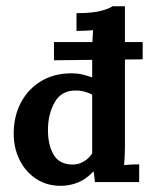

<svg xmlns="http://www.w3.org/2000/svg" viewBox="-20 -587 488 619"><path d="M175.7 12.1Q130.5 12.1 96.4 -10.5Q62.3 -33 43.3 -71.1Q24.2 -109.3 24.2 -156.2Q24.2 -212.3 47.3 -256.1Q70.4 -300 112.4 -325.3Q154.4 -350.6 210.1 -350.6Q230.7 -350.6 247 -346.5Q263.3 -342.5 277.2 -337.4V-423.5Q277.2 -434.2 278 -453.4Q278.7 -472.7 280.2 -489.5Q267.7 -488.4 251.2 -487.9Q234.7 -487.3 226.6 -487.3V-544.6Q279.1 -544.6 306.7 -552.3Q334.4 -560 342.5 -566.9H382.8V-121Q382.8 -110.4 382.3 -91.1Q381.7 -71.9 379.9 -55Q392.4 -56.1 406.7 -56.7Q421 -57.2 428.7 -57.2V0H286Q284.9 -8.4 284.2 -17.2Q283.5 -26 281.6 -34.5Q257.1 -8.8 230.5 1.7Q203.9 12.1 175.7 12.1ZM214.9 -56.5Q234 -56.5 250.5 -66.6Q267 -76.6 277.2 -92.4Q277.2 -107.4 277.2 -122.3Q277.2 -137.1 277.2 -152.5V-281.6Q269.2 -286.8 254.5 -291Q239.8 -295.2 223.7 -295.2Q177.5 -295.2 156 -256.7Q134.6 -218.2 134.6 -167.6Q134.6 -119.2 153.1 -87.8Q171.6 -56.5 214.9 -56.5ZM154 -392.7V-451.4H440V-395.7Z"/></svg>

Font: Parastoo
Style: Regular
Weight: 400
Foundry: Saber Rastikerdar (saber.rastikerdar@gmail.com)
Version: Version 3.000